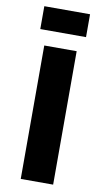

<svg xmlns="http://www.w3.org/2000/svg" viewBox="-99 -946 537 992"><g transform="rotate(10 170.0 -450.0)"><path d="M85 -700H255V0H85ZM50 -780V-900H290V-780Z"/></g></svg>

Font: Copperplate Sans CC
Style: Bold
Weight: 700
Designer: indestructible type*
Foundry: Cowboy Collective
Version: Version 1.000